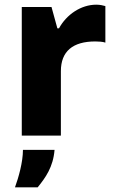

<svg xmlns="http://www.w3.org/2000/svg" viewBox="-20 -579 481 820"><path d="M73 0H240V-275C240 -360 291 -402 387 -402C400 -402 419 -401 430 -397V-553C420 -556 407 -559 391 -559C326 -559 264 -517 232 -458H225L200 -549H73ZM44 221H141C174 180 207 135 213 61H78C78 114 59 180 44 221Z"/></svg>

Font: Kathrein 85 Heavy
Style: Regular
Weight: 900
Designer: Lazydogs Typefoundry, based on Open Sans by Ascender Corporation
Foundry: Lazydogs Typefoundry
Version: Version 1.003;PS 001.003;hotconv 1.0.88;makeotf.lib2.5.64775